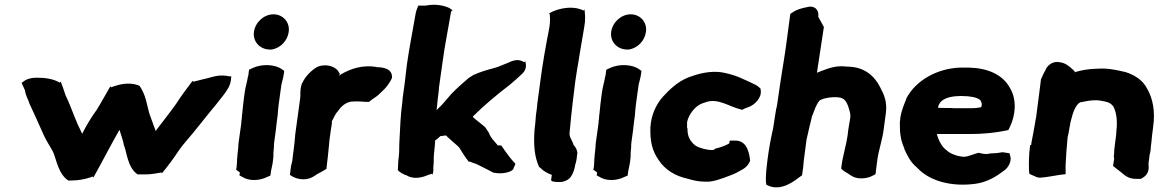

<svg xmlns="http://www.w3.org/2000/svg" viewBox="-20 -777 4937 818"><path d="M72 -424 86 -393C89 -372 98 -356 104 -341V-339C126 -293 146 -246 167 -200C179 -174 194 -153 206 -130C219 -103 228 -35 271 -8H284C312 -8 340 -13 364 -21C364 -21 374 -25 374 -25C374 -25 378 -21 378 -21C414 -85 450 -155 485 -217C486 -219 488 -221 489 -224C495 -204 503 -183 507 -163V-161C521 -129 522 -65 566 -34H580C605 -33 629 -35 655 -40C655 -40 666 -42 666 -42C666 -42 671 -40 671 -40C696 -70 723 -107 744 -139C762 -164 781 -185 802 -210C836 -251 867 -292 900 -331C917 -354 937 -374 954 -405C965 -426 965 -445 965 -454C965 -454 962 -451 962 -451C962 -451 944 -454 944 -454C911 -459 884 -449 865 -444C850 -440 825 -435 805 -429L800 -432C777 -402 751 -367 730 -334C703 -296 674 -260 643 -219C643 -220 642 -223 641 -225L642 -226H641C633 -245 626 -269 617 -291C608 -320 603 -361 585 -394L575 -411L565 -415C529 -427 490 -418 464 -409C464 -409 454 -405 454 -405C454 -405 450 -409 450 -409C430 -375 413 -343 392 -309C369 -278 349 -244 330 -207C322 -226 313 -241 307 -257C290 -296 278 -333 259 -372C252 -392 247 -409 239 -429L234 -425C210 -440 176 -446 137 -446C120 -446 103 -443 89 -436Z M1020 -365C1017 -346 1014 -311 1012 -293C1011 -286 1010 -281 1010 -271C1009 -267 1008 -261 1008 -252L997 -173C996 -165 995 -159 995 -148C993 -133 991 -109 990 -98V-96C990 -87 989 -74 988 -65L986 -54L1001 -43C1001 -43 1002 -42 1002 -41L1000 -30L1011 -24C1025 -15 1043 -10 1062 -10C1083 -10 1102 -15 1118 -23L1132 -29L1135 -50C1136 -58 1139 -66 1141 -79L1143 -93C1145 -105 1145 -116 1145 -127L1147 -150V-151C1147 -159 1147 -165 1148 -170L1155 -221C1157 -235 1158 -252 1160 -264L1163 -286C1164 -309 1169 -347 1173 -374C1175 -387 1177 -402 1179 -417C1181 -427 1187 -445 1189 -461L1191 -475L1181 -482C1152 -503 1096 -506 1056 -487L1041 -480L1038 -456C1038 -453 1035 -449 1034 -438C1028 -415 1023 -390 1020 -365ZM1062 -642C1056 -601 1086 -568 1126 -566H1136C1175 -571 1205 -604 1210 -641C1216 -682 1186 -716 1145 -716C1105 -716 1068 -683 1062 -642Z M1265 -417C1257 -391 1261 -374 1259 -359L1238 -206C1236 -184 1235 -167 1232 -146C1230 -129 1228 -112 1226 -99V-97C1226 -91 1222 -81 1220 -70L1215 -32L1226 -25C1237 -19 1253 -13 1273 -13C1291 -13 1307 -19 1319 -27L1331 -35C1341 -40 1351 -46 1360 -51L1371 -58L1372 -69C1374 -84 1375 -99 1377 -112C1378 -122 1379 -130 1380 -142C1382 -155 1382 -165 1383 -175L1389 -220C1391 -231 1393 -243 1394 -251V-254V-257V-261C1401 -272 1409 -293 1417 -300C1431 -321 1450 -340 1476 -344C1505 -347 1526 -343 1542 -343H1552L1561 -350C1564 -353 1571 -357 1577 -361V-362H1578C1589 -369 1597 -377 1605 -385C1622 -400 1639 -420 1650 -445V-452C1648 -494 1589 -490 1583 -491V-492C1525 -501 1475 -485 1434 -461C1430 -458 1430 -458 1424 -454L1428 -462L1422 -472C1409 -495 1365 -508 1330 -491C1304 -475 1281 -452 1267 -422L1266 -420Z M1708 -456C1707 -443 1705 -428 1703 -414L1698 -377C1696 -365 1695 -356 1694 -341C1686 -284 1685 -233 1682 -181C1680 -155 1682 -132 1679 -110C1676 -89 1676 -68 1675 -52C1684 -42 1695 -37 1707 -31C1707 -31 1708 -32 1708 -32C1708 -32 1710 -31 1710 -31C1740 -12 1776 -19 1805 -32C1805 -32 1821 -37 1821 -37C1821 -37 1823 -32 1823 -32C1828 -49 1826 -60 1826 -63C1829 -85 1827 -106 1829 -122C1831 -140 1833 -160 1834 -176V-179C1835 -180 1839 -182 1843 -185C1849 -190 1854 -195 1856 -197L1880 -200C1898 -182 1921 -164 1936 -149C1949 -129 1960 -109 1978 -87L1981 -89C1989 -85 1998 -82 2008 -79C2032 -67 2057 -55 2081 -42C2112 -34 2153 -41 2166 -55L2176 -79L2166 -90C2154 -103 2143 -119 2131 -135L2116 -157C2111 -157 2105 -158 2099 -158L2098 -159L2099 -160C2083 -179 2071 -189 2063 -211C2060 -214 2056 -223 2048 -234H2047V-235C2032 -249 2010 -264 1996 -277C1996 -278 1995 -277 1995 -281C2043 -329 2096 -373 2151 -415C2172 -432 2190 -449 2206 -464C2227 -484 2220 -508 2218 -516C2218 -516 2213 -512 2213 -512C2213 -512 2206 -516 2206 -516C2182 -528 2157 -515 2148 -511C2127 -503 2104 -492 2085 -487C2057 -480 2024 -470 1998 -458L1977 -445C1956 -427 1927 -402 1904 -378C1883 -354 1864 -330 1844 -312V-311H1843C1843 -311 1842 -310 1840 -307C1841 -319 1843 -339 1845 -355L1849 -388C1849 -398 1851 -410 1853 -424L1866 -516C1875 -585 1889 -650 1900 -718C1901 -725 1901 -726 1904 -731L1909 -733L1894 -743C1873 -753 1835 -762 1793 -753H1762C1757 -741 1752 -730 1749 -709C1738 -643 1724 -576 1714 -505Z M2318 -719 2322 -718C2324 -696 2324 -682 2320 -657C2306 -586 2292 -508 2282 -431L2269 -334C2268 -316 2265 -301 2263 -284V-282C2261 -260 2260 -241 2257 -221V-219C2253 -159 2257 -107 2278 -63C2278 -63 2280 -65 2280 -65C2280 -65 2281 -63 2281 -63C2294 -49 2311 -39 2331 -32L2328 -11L2329 -7C2335 -1 2361 -1 2374 -2C2390 -5 2406 -13 2414 -27C2422 -39 2428 -57 2431 -76C2436 -90 2438 -108 2439 -120L2440 -124C2439 -138 2433 -150 2424 -159C2414 -189 2404 -192 2407 -215V-216C2411 -257 2415 -300 2420 -341L2431 -431C2435 -461 2440 -487 2445 -518L2453 -567C2458 -598 2464 -630 2469 -661C2475 -692 2473 -716 2470 -737C2470 -737 2466 -732 2466 -732C2466 -732 2455 -737 2455 -737C2414 -752 2364 -741 2335 -728Z M2542 -365C2539 -346 2536 -311 2534 -293C2533 -286 2532 -281 2532 -271C2531 -267 2530 -261 2530 -252L2519 -173C2518 -165 2517 -159 2517 -148C2515 -133 2513 -109 2512 -98V-96C2512 -87 2511 -74 2510 -65L2508 -54L2523 -43C2523 -43 2524 -42 2524 -41L2522 -30L2533 -24C2547 -15 2565 -10 2584 -10C2605 -10 2624 -15 2640 -23L2654 -29L2657 -50C2658 -58 2661 -66 2663 -79L2665 -93C2667 -105 2667 -116 2667 -127L2669 -150V-151C2669 -159 2669 -165 2670 -170L2677 -221C2679 -235 2680 -252 2682 -264L2685 -286C2686 -309 2691 -347 2695 -374C2697 -387 2699 -402 2701 -417C2703 -427 2709 -445 2711 -461L2713 -475L2703 -482C2674 -503 2618 -506 2578 -487L2563 -480L2560 -456C2560 -453 2557 -449 2556 -438C2550 -415 2545 -390 2542 -365ZM2584 -642C2578 -601 2608 -568 2648 -566H2658C2697 -571 2727 -604 2732 -641C2738 -682 2708 -716 2667 -716C2627 -716 2590 -683 2584 -642Z M2751 -235C2749 -177 2758 -134 2787 -94C2812 -56 2854 -27 2912 -15C2932 -9 2955 -3 2984 -3H3000C3024 -5 3045 -13 3063 -19C3084 -27 3102 -33 3120 -42L3121 -43C3143 -55 3165 -63 3176 -93C3173 -114 3167 -178 3114 -178H3089L3087 -166C3073 -158 3052 -149 3028 -144C3025 -142 3022 -140 3020 -138H3012C3009 -138 3004 -138 2997 -139C2973 -143 2951 -150 2940 -159C2919 -177 2909 -197 2909 -226V-228L2907 -235C2908 -241 2907 -250 2907 -252L2908 -260C2915 -290 2939 -318 2957 -329C2962 -333 2977 -339 2991 -343C3041 -358 3087 -323 3132 -312L3142 -309L3151 -314C3157 -317 3161 -317 3167 -320C3197 -330 3226 -362 3221 -392L3220 -400C3211 -407 3208 -412 3192 -419C3177 -426 3157 -436 3131 -447C3112 -455 3089 -462 3065 -467C3023 -476 2976 -469 2932 -454C2881 -439 2844 -407 2814 -375C2784 -346 2760 -303 2753 -254Z M3250 -98C3246 -65 3242 -33 3243 -3L3245 10L3256 15C3283 27 3316 20 3339 8C3358 -1 3374 -13 3387 -23L3397 -30L3402 -65C3402 -69 3403 -74 3404 -89L3416 -181C3422 -209 3430 -243 3437 -271L3440 -284C3440 -284 3422 -255 3441 -285C3450 -308 3456 -329 3471 -348C3477 -354 3502 -362 3530 -363H3539C3575 -363 3584 -350 3594 -323C3599 -307 3603 -296 3603 -281L3602 -272C3600 -257 3596 -241 3594 -224L3591 -199C3585 -157 3571 -115 3565 -69L3564 -58L3572 -51C3578 -46 3583 -44 3584 -43L3586 -42L3606 -29C3616 -22 3631 -17 3648 -17C3667 -17 3684 -21 3697 -28L3710 -35L3718 -98C3724 -139 3739 -180 3745 -227L3754 -294C3761 -345 3745 -376 3730 -405C3706 -453 3663 -492 3593 -493C3591 -493 3585 -494 3580 -494C3532 -499 3493 -479 3460 -467L3461 -470L3467 -510C3474 -560 3482 -605 3489 -655L3490 -662L3466 -706C3471 -733 3451 -757 3416 -746C3400 -743 3377 -738 3358 -725L3347 -718L3329 -583C3326 -559 3322 -537 3318 -510C3314 -483 3309 -457 3305 -428C3301 -402 3297 -373 3293 -346C3292 -336 3290 -326 3288 -316L3287 -314C3283 -286 3278 -262 3274 -231C3264 -188 3256 -143 3250 -98Z M3814 -236C3814 -212 3817 -187 3825 -165C3827 -158 3830 -150 3833 -146L3832 -144C3844 -118 3858 -86 3887 -63C3890 -61 3891 -58 3899 -51C3947 -7 4032 20 4136 6C4182 0 4224 -24 4253 -47C4259 -51 4270 -58 4278 -73C4286 -88 4288 -101 4284 -112L4281 -124L4267 -126C4261 -127 4253 -130 4241 -127C4228 -124 4220 -125 4197 -123H4195L4193 -122C4182 -120 4182 -120 4168 -122L4149 -126C4128 -121 4104 -109 4086 -109C4057 -111 4026 -123 4013 -137L4011 -138L4010 -139C3993 -152 3979 -178 3971 -206H4114C4167 -206 4217 -211 4262 -220L4276 -223L4282 -235C4307 -286 4313 -352 4283 -402C4251 -461 4186 -487 4108 -489H4071C3975 -486 3882 -436 3841 -357V-355C3838 -348 3835 -340 3831 -330L3826 -316C3817 -291 3812 -262 3814 -236ZM3976 -318C3977 -323 3978 -326 3979 -329L3980 -331C3990 -353 4017 -364 4052 -367H4053C4056 -367 4061 -367 4072 -368H4075C4114 -368 4141 -362 4153 -353C4161 -347 4166 -332 4160 -320C4149 -318 4135 -316 4119 -316H4051C4043 -316 4037 -316 4031 -317H4008C3996 -317 3989 -317 3976 -318Z M4369 -159C4363 -118 4363 -82 4364 -48L4366 -36L4391 -25C4396 -22 4408 -18 4422 -21C4447 -23 4478 -30 4495 -32L4520 -35V-56C4520 -63 4519 -69 4520 -73V-75C4522 -112 4524 -148 4528 -187L4529 -195C4530 -198 4532 -206 4532 -208C4533 -216 4536 -225 4537 -236V-237L4538 -240L4540 -252C4540 -254 4540 -253 4542 -261C4551 -300 4564 -332 4582 -341C4606 -346 4626 -350 4650 -350C4658 -350 4662 -349 4669 -348H4670L4685 -345C4705 -342 4714 -335 4723 -324C4736 -300 4742 -263 4736 -217V-215C4736 -208 4735 -200 4734 -192C4731 -172 4729 -154 4727 -136V-133C4727 -129 4727 -124 4726 -118C4725 -112 4725 -106 4727 -102L4722 -70L4759 -41C4769 -33 4787 -13 4825 -15H4841L4849 -20C4881 -39 4873 -71 4873 -80L4878 -118C4880 -124 4881 -132 4882 -137L4883 -151C4885 -168 4887 -182 4888 -198L4893 -237C4902 -302 4892 -356 4868 -398C4849 -436 4814 -458 4772 -471H4770C4744 -477 4712 -485 4674 -485C4663 -485 4655 -484 4648 -484C4614 -483 4588 -478 4557 -469L4559 -473L4548 -483C4538 -492 4521 -509 4494 -512C4466 -518 4441 -499 4433 -476C4426 -465 4421 -452 4415 -439L4405 -360C4402 -335 4399 -315 4396 -291L4394 -275L4392 -267V-266C4391 -256 4387 -241 4385 -226L4382 -209C4380 -195 4375 -177 4373 -159Z"/></svg>

Font: Hussar Pisanka
Style: BlkKur
Weight: 700
Designer: Robert Jablonski
Foundry: Cannot Into Space Fonts
Version: Version 1.070